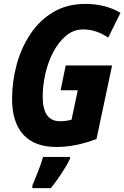

<svg xmlns="http://www.w3.org/2000/svg" viewBox="-20 -744 638 985"><path d="M270 10Q157 10 99.5 -53.5Q42 -117 42 -236Q42 -326 65.5 -412.5Q89 -499 136 -569.5Q183 -640 253.5 -682Q324 -724 419 -724Q471 -724 518 -711.5Q565 -699 598 -678L535 -551Q506 -571 474 -582Q442 -593 407 -593Q357 -593 318.5 -560.5Q280 -528 253 -476.5Q226 -425 212.5 -364.5Q199 -304 199 -248Q199 -122 288 -122Q304 -122 318 -124Q332 -126 347 -130L379 -281H291L317 -408H555L475 -31Q423 -11 371.5 -0.5Q320 10 270 10ZM146 208Q158 179 175 136.5Q192 94 201 61H339V71Q322 106 294.5 147.5Q267 189 241 221H146Z"/></svg>

Font: Noto Sans Condensed ExtraBold
Style: Italic
Weight: 800
Width: 3
Italic angle: -12°
Designer: Monotype Design Team
Foundry: Monotype Imaging Inc.
Version: Version 2.013; ttfautohint (v1.8.4.7-5d5b)